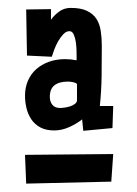

<svg xmlns="http://www.w3.org/2000/svg" viewBox="-20 -713 339 476"><path d="M258.8 -395.5 186.5 -388.7 183.6 -417Q169.4 -405.8 151.1 -397.7Q132.8 -389.6 114.3 -389.6Q93.8 -389.6 79.8 -397.2Q65.9 -404.8 57.6 -417.2Q49.3 -429.7 45.7 -444.8Q42 -460 42 -475.6Q42 -496.1 49.3 -512.9Q56.6 -529.8 69.8 -541.5Q83 -553.2 101.3 -559.8Q119.6 -566.4 141.6 -566.4Q155.3 -566.4 169.9 -563.5V-575.2Q169.9 -578.6 169.7 -588.4Q169.4 -598.1 168 -608.6Q166.5 -619.1 162.8 -627.4Q159.2 -635.7 152.3 -635.7Q144 -635.7 137 -628.2Q129.9 -620.6 124 -610.4Q118.2 -600.1 114.3 -589.4Q110.4 -578.6 108.4 -572.3L46.9 -575.2L44.9 -689.5L106.4 -690.4V-664.1Q114.7 -675.8 127 -684.6Q139.2 -693.4 155.3 -693.4Q180.7 -693.4 195.8 -686Q210.9 -678.7 219 -666.3Q227.1 -653.8 229.7 -636.5Q232.4 -619.1 232.4 -599.6Q232.4 -562 231.9 -524.4Q231.4 -486.8 227.5 -450.2H260.7ZM170.9 -504.9Q168 -507.8 161.1 -509.3Q154.3 -510.7 148.4 -510.7Q127 -510.7 115.2 -501.7Q103.5 -492.7 103.5 -472.7Q103.5 -460.9 109.9 -453.1Q116.2 -445.3 128.9 -445.3Q133.3 -445.3 140.4 -446.3Q147.5 -447.3 154.3 -449.5Q161.1 -451.7 166 -455.6Q170.9 -459.5 170.9 -464.8ZM260.7 -331.1 255.9 -262.7 44.9 -257.8 42 -329.1Z"/></svg>

Font: Maiden Orange
Style: Regular
Weight: 400
Designer: Astigmatic (AOETI)
Foundry: Astigmatic (AOETI)
Version: Version 1.001